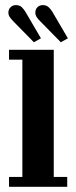

<svg xmlns="http://www.w3.org/2000/svg" viewBox="-20 -714 290 734"><path d="M14.5 0V-37.5H65.5V-486H14.5V-523.5H185.5V-37.5H237V0ZM212.5 -552.5 132.5 -634Q124 -642.5 119.5 -649.8Q115 -657 115 -665Q115 -678.5 123.2 -686.5Q131.5 -694.5 143.5 -694.5Q157.5 -694.5 166.2 -686.2Q175 -678 181 -667.5L239.5 -567.5ZM109.5 -552.5 29.5 -634Q21 -643 16.5 -650Q12 -657 12 -665Q12 -678.5 20.5 -686.5Q29 -694.5 40.5 -694.5Q55 -694.5 63.5 -686.2Q72 -678 78 -667.5L136.5 -567.5Z"/></svg>

Font: Imbue 10pt
Style: Bold
Weight: 700
Designer: Tyler Finck
Foundry: Etcetera Type Company
Version: Version 1.102; ttfautohint (v1.8.3)